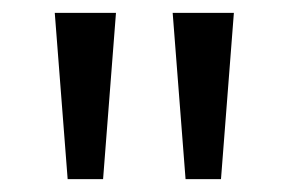

<svg xmlns="http://www.w3.org/2000/svg" viewBox="-20 -734 448 298"><path d="M160 -714 140 -456H85L65 -714ZM343 -714 323 -456H268L248 -714Z"/></svg>

Font: Noto Sans Tamil Supplement
Style: Regular
Weight: 400
Designer: Ek Type
Foundry: Ek Type
Version: Version 2.001; ttfautohint (v1.8.4.7-5d5b)